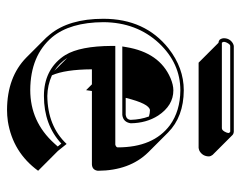

<svg xmlns="http://www.w3.org/2000/svg" viewBox="-90 -532 688 549"><g transform="rotate(90 254.5 -258.0)"><path d="M403.3 -481.4H159.7L103 -538.1Q97.7 -538.6 94.2 -541.5Q90.3 -546.4 89.8 -553.2Q89.8 -570.3 104 -579.1Q108.4 -581.5 111.8 -582H356.9Q363.3 -581.5 366.7 -578.1L423.3 -521.5Q427.2 -516.6 427.7 -511.2Q427.7 -493.2 412.1 -483.9Q407.2 -481.9 403.3 -481.4ZM392.1 -104 412.1 -79.1 468.8 -22.5Q416 49.8 327.6 64Q310.5 66.4 294.4 66.4Q200.7 65.9 145 11.2L88.4 -45.4Q83 -51.3 79.1 -56.2Q34.2 -110.8 34.2 -209Q34.2 -328.1 119.1 -395.5Q174.8 -439 238.8 -439Q314.5 -438.5 359.4 -394L416 -337.4Q468.3 -284.2 468.8 -193.4Q466.8 -177.2 450.7 -176.3H240.7Q238.8 -165 238.3 -159.7L221.7 -176.3H178.7Q179.2 -99.6 195.8 -62Q224.1 -49.3 254.9 -48.8Q341.3 -49.8 392.1 -104ZM313.5 -339.4Q303.7 -342.3 295.4 -342.3Q276.9 -340.3 260.3 -272.9H309.1Q322.3 -274.9 323.2 -287.1Q322.3 -315.9 313.5 -339.4ZM183.1 -68.8 146 -106Q153.8 -94.2 162.6 -85.4Q172.4 -75.7 183.1 -68.8ZM391.1 -88.9Q337.4 -39.1 254.9 -39.1Q181.6 -39.1 142.1 -93.8Q139.2 -97.7 137.7 -100.6Q112.3 -142.6 111.8 -232.9V-243.2H394Q401.4 -245.1 401.9 -250Q401.9 -352.1 338.4 -399.4Q297.9 -428.7 238.8 -429.2Q161.6 -429.2 104 -368.2Q44.4 -304.2 43.9 -209Q44.4 -113.8 86.9 -62.5Q139.6 -0.5 237.8 0Q328.6 0 390.6 -68.8Q395.5 -74.2 399.4 -78.6ZM113.3 -263.2 115.2 -274.4Q130.9 -369.6 203.6 -400.9Q223.1 -409.2 238.8 -409.2Q282.2 -409.2 311 -365.7Q332.5 -332 333 -287.1Q329.6 -265.6 309.1 -263.2ZM347.2 -547.9Q354 -547.9 359.4 -561Q360.8 -564.9 360.8 -567.9Q358.9 -571.3 356.9 -571.8H111.8Q106.9 -571.8 101.6 -560.1Q100.1 -555.7 100.1 -553.2Q101.1 -548.8 103 -547.9Z"/></g></svg>

Font: Linux Biolinum Shadow O
Style: Regular
Weight: 400
Designer: Philipp H. Poll
Foundry: Philipp H. Poll
Version: Version 1.0.4